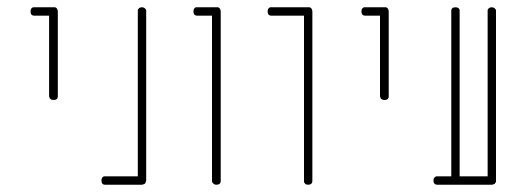

<svg xmlns="http://www.w3.org/2000/svg" viewBox="-20 -752 1455 528"><path d="M74 -732H127H128H131Q133 -732 135 -730L136 -729Q138 -727 138 -725L139 -722V-721V-487Q139 -477 127 -477Q122 -477 119 -479.5Q116 -482 116 -484L115 -487V-709H74Q64 -709 64 -721Q64 -726 66.5 -729Q69 -732 72 -732Z M382 -724V-722V-256V-255Q381 -254 381 -252Q381 -250 379 -248V-247H378Q376 -245 374 -245L371 -244H370H269Q259 -244 259 -256Q259 -261 261.5 -264Q264 -267 266 -267H269H359V-722Q359 -723 359 -724.5Q359 -726 362 -729Q365 -732 370 -732Q375 -732 378 -729.5Q381 -727 382 -724Z M522 -732H575H576H579Q581 -732 583 -730L584 -729Q586 -727 586 -725L587 -722V-721V-255Q587 -244 575 -244Q570 -244 567 -247Q564 -250 563 -252V-255V-709H522Q512 -709 512 -721Q512 -726 514.5 -729Q517 -732 519 -732Z M726 -732H827H828H831Q833 -732 835 -730L836 -729Q838 -727 838 -725L839 -722V-721V-255Q839 -244 827 -244Q822 -244 819 -247Q816 -250 816 -252V-255V-709H726Q716 -709 716 -721Q716 -726 718.5 -729Q721 -732 724 -732Z M984 -732H1037H1038H1041Q1043 -732 1045 -730L1046 -729Q1048 -727 1048 -725L1049 -722V-721V-487Q1049 -477 1037 -477Q1032 -477 1029 -479.5Q1026 -482 1026 -484L1025 -487V-709H984Q974 -709 974 -721Q974 -726 976.5 -729Q979 -732 982 -732Z M1233 -732Q1238 -732 1241 -729.5Q1244 -727 1244 -724V-722V-267H1321V-722Q1321 -723 1321 -724.5Q1321 -726 1324 -729Q1327 -732 1332 -732Q1337 -732 1340 -729.5Q1343 -727 1344 -724V-722V-256V-255V-252Q1344 -251 1341 -248V-247Q1339 -245 1336 -245L1334 -244H1332H1233H1183Q1172 -244 1172 -256Q1172 -261 1175 -264Q1178 -267 1180 -267H1183H1221V-722Q1221 -732 1233 -732Z"/></svg>

Font: Sticks
Style: Regular
Weight: 400
Version: Version 1.1